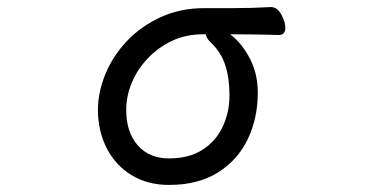

<svg xmlns="http://www.w3.org/2000/svg" viewBox="-20 -505 1040 543"><path d="M770 -406Q704 -408 644 -408H631Q661 -385 682 -348Q709 -302 709 -243Q709 -170 680.5 -111Q652 -52 596 -17Q540 18 458 18Q397 18 351.5 -10Q306 -38 281.5 -86.5Q257 -135 257 -194Q257 -245 278.5 -296.5Q300 -348 339.5 -389.5Q379 -431 434.5 -456.5Q490 -482 558 -482H640Q694 -482 745 -485H746Q764 -485 775.5 -464Q787 -443 787 -426Q787 -417 782.5 -411.5Q778 -406 770 -406ZM562 -408H554Q505 -408 465.5 -389Q426 -370 397 -339Q368 -308 352.5 -270.5Q337 -233 337 -194Q337 -131 369.5 -94Q402 -57 458 -57Q514 -57 552 -81Q590 -105 609.5 -146Q629 -187 629 -235.5Q629 -284 617 -321Q605 -358 574 -387Q564 -397 562 -408Z"/></svg>

Font: Moon Stars Kai HW
Style: Bold
Weight: 700
Designer: GuiWonder
Version: Version 1.101